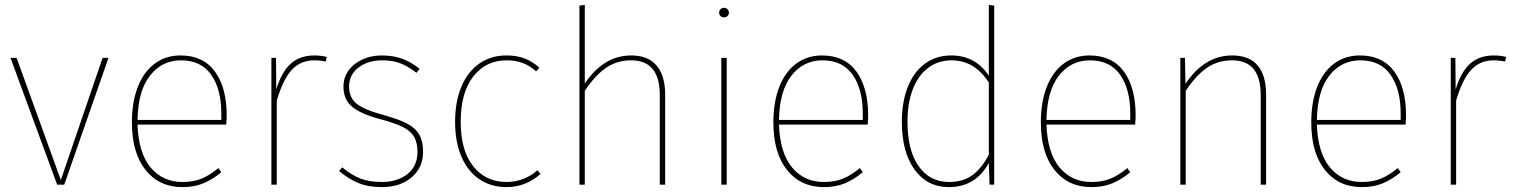

<svg xmlns="http://www.w3.org/2000/svg" viewBox="-20 -756 6203 786"><path d="M243 0H214L23 -519H48L229 -19L400 -519H424Z M906 -246H543Q547 -130 596.5 -70.5Q646 -11 727 -11Q771 -11 804.5 -24.5Q838 -38 874 -68L886 -51Q850 -21 812.5 -5.5Q775 10 727 10Q632 10 576 -60Q520 -130 520 -255Q520 -339 544.5 -401Q569 -463 614 -496Q659 -529 719 -529Q812 -529 860 -463Q908 -397 908 -284Q908 -268 906 -246ZM886 -292Q886 -391 844.5 -450Q803 -509 721 -509Q643 -509 594 -446.5Q545 -384 543 -265H886Z M1318 -523 1313 -504Q1291 -509 1267 -509Q1210 -509 1174 -469.5Q1138 -430 1113 -344V0H1091V-519H1110L1111 -390Q1133 -462 1170.5 -495.5Q1208 -529 1267 -529Q1294 -529 1318 -523Z M1698 -474 1685 -458Q1650 -485 1618.5 -497Q1587 -509 1545 -509Q1486 -509 1447.5 -479.5Q1409 -450 1409 -401Q1409 -356 1440.5 -331Q1472 -306 1551 -285Q1612 -268 1646.5 -250Q1681 -232 1696.5 -204.5Q1712 -177 1712 -134Q1712 -70 1665 -30Q1618 10 1543 10Q1487 10 1446.5 -7Q1406 -24 1368 -56L1381 -71Q1418 -40 1454.5 -25.5Q1491 -11 1543 -11Q1607 -11 1648 -43.5Q1689 -76 1689 -134Q1689 -172 1675.5 -195.5Q1662 -219 1631 -235Q1600 -251 1541 -267Q1457 -289 1421.5 -319Q1386 -349 1386 -401Q1386 -457 1431.5 -493Q1477 -529 1544 -529Q1590 -529 1626.5 -515.5Q1663 -502 1698 -474Z M2188 -479 2175 -464Q2149 -487 2120 -498Q2091 -509 2054 -509Q1969 -509 1917.5 -443Q1866 -377 1866 -257Q1866 -139 1917.5 -75Q1969 -11 2053 -11Q2125 -11 2180 -59L2193 -44Q2132 10 2054 10Q1991 10 1943.5 -21.5Q1896 -53 1869.5 -113.5Q1843 -174 1843 -257Q1843 -340 1869 -401.5Q1895 -463 1942.5 -496Q1990 -529 2053 -529Q2095 -529 2127 -517Q2159 -505 2188 -479Z M2703 -369V0H2681V-367Q2681 -509 2564 -509Q2504 -509 2459 -477Q2414 -445 2374 -384V0H2352V-733L2374 -736V-414Q2451 -529 2564 -529Q2633 -529 2668 -487.5Q2703 -446 2703 -369Z M2964 -704Q2964 -696 2958.5 -690.5Q2953 -685 2944 -685Q2935 -685 2929.5 -690.5Q2924 -696 2924 -704Q2924 -712 2929.5 -718Q2935 -724 2944 -724Q2953 -724 2958.5 -718Q2964 -712 2964 -704ZM2955 0H2933V-519H2955Z M3532 -246H3169Q3173 -130 3222.5 -70.5Q3272 -11 3353 -11Q3397 -11 3430.5 -24.5Q3464 -38 3500 -68L3512 -51Q3476 -21 3438.5 -5.5Q3401 10 3353 10Q3258 10 3202 -60Q3146 -130 3146 -255Q3146 -339 3170.5 -401Q3195 -463 3240 -496Q3285 -529 3345 -529Q3438 -529 3486 -463Q3534 -397 3534 -284Q3534 -268 3532 -246ZM3512 -292Q3512 -391 3470.5 -450Q3429 -509 3347 -509Q3269 -509 3220 -446.5Q3171 -384 3169 -265H3512Z M4050 -733V0H4031L4028 -89Q3974 10 3864 10Q3776 10 3724 -61.5Q3672 -133 3672 -258Q3672 -338 3696 -399.5Q3720 -461 3766 -495Q3812 -529 3874 -529Q3973 -529 4028 -446V-736ZM4028 -123V-418Q3970 -509 3875 -509Q3821 -509 3780 -478.5Q3739 -448 3717 -391Q3695 -334 3695 -258Q3695 -141 3740.5 -76Q3786 -11 3865 -11Q3923 -11 3961.5 -39.5Q4000 -68 4028 -123Z M4627 -246H4264Q4268 -130 4317.5 -70.5Q4367 -11 4448 -11Q4492 -11 4525.5 -24.5Q4559 -38 4595 -68L4607 -51Q4571 -21 4533.5 -5.5Q4496 10 4448 10Q4353 10 4297 -60Q4241 -130 4241 -255Q4241 -339 4265.5 -401Q4290 -463 4335 -496Q4380 -529 4440 -529Q4533 -529 4581 -463Q4629 -397 4629 -284Q4629 -268 4627 -246ZM4607 -292Q4607 -391 4565.5 -450Q4524 -509 4442 -509Q4364 -509 4315 -446.5Q4266 -384 4264 -265H4607Z M5163 -369V0H5141V-367Q5141 -509 5024 -509Q4964 -509 4919 -477Q4874 -445 4834 -384V0H4812V-519H4831L4833 -413Q4911 -529 5024 -529Q5094 -529 5128.5 -488Q5163 -447 5163 -369Z M5734 -246H5371Q5375 -130 5424.5 -70.5Q5474 -11 5555 -11Q5599 -11 5632.5 -24.5Q5666 -38 5702 -68L5714 -51Q5678 -21 5640.5 -5.5Q5603 10 5555 10Q5460 10 5404 -60Q5348 -130 5348 -255Q5348 -339 5372.5 -401Q5397 -463 5442 -496Q5487 -529 5547 -529Q5640 -529 5688 -463Q5736 -397 5736 -284Q5736 -268 5734 -246ZM5714 -292Q5714 -391 5672.5 -450Q5631 -509 5549 -509Q5471 -509 5422 -446.5Q5373 -384 5371 -265H5714Z M6146 -523 6141 -504Q6119 -509 6095 -509Q6038 -509 6002 -469.5Q5966 -430 5941 -344V0H5919V-519H5938L5939 -390Q5961 -462 5998.5 -495.5Q6036 -529 6095 -529Q6122 -529 6146 -523Z"/></svg>

Font: Fira Sans Thin
Style: Regular
Weight: 100
Designer: bBox Type GmbH & Carrois Corporate GbR & Edenspiekermann AG
Foundry: bBox Type GmbH & Carrois Corporate GbR & Edenspiekermann AG
Version: Version 4.301